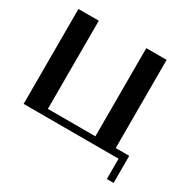

<svg xmlns="http://www.w3.org/2000/svg" viewBox="-157 -740 1022 1022"><g transform="rotate(30 354.0 -229.0)"><path d="M583.5 -583.5V-41.5H666.5V125H625V0H41.5V-583.5H166.5V-41.5H458.5V-583.5Z"/></g></svg>

Font: Gputeks
Style: Bold
Weight: 600
Width: 8
Version: Version 0.9